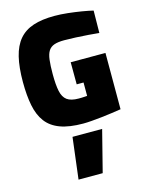

<svg xmlns="http://www.w3.org/2000/svg" viewBox="-147 -774 909 1201"><g transform="rotate(-15 307.5 -173.0)"><path d="M328 10.3Q237.8 10.3 179.4 -11.3Q121 -32.9 88.3 -76.3Q55.6 -119.7 42.6 -185.1Q29.5 -250.6 29.5 -337.8Q29.5 -433.6 45.7 -500.1Q61.8 -566.6 97.1 -608.2Q132.5 -649.8 189.1 -668.4Q245.8 -687 325.7 -687Q366.4 -687 412.6 -682Q458.8 -676.9 501.2 -669.9Q543.6 -662.8 572.7 -655.7L570.9 -511.1Q542.1 -514.1 502.1 -517.1Q462.1 -520.1 420.9 -522.1Q379.6 -524.1 346.6 -524.1Q306.5 -524.1 282 -515.7Q257.5 -507.3 244.4 -486.9Q231.3 -466.6 226.9 -430.4Q222.4 -394.3 222.4 -337.8Q222.4 -268.8 231.1 -227.2Q239.9 -185.5 265.2 -166.9Q290.6 -148.4 339.3 -148.4Q348.8 -148.4 359 -148.6Q369.2 -148.8 378.5 -149.6Q387.9 -150.3 395.2 -150.7V-237.4H350.9L350.4 -380.6H575.5V-16Q549.1 -12 516.1 -7.1Q483 -2.3 448.2 1.5Q413.5 5.2 382.2 7.8Q350.9 10.3 328 10.3ZM207.8 341.4 240.6 73.1H432.5L364.2 341.4Z"/></g></svg>

Font: Titillium Web SemiBold
Style: Regular
Weight: 600
Designer: Mohamed Gaber, Accademia di Belle Arti di Urbino
Foundry: Kief Type Foundry, Accademia di Belle Arti di Urbino
Version: Version 3.000; ttfautohint (v1.8.4)